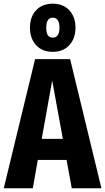

<svg xmlns="http://www.w3.org/2000/svg" viewBox="-29 -1010 564 1030"><path d="M253.9 -731.9Q197.3 -731.9 164.6 -767.8Q131.8 -803.7 131.8 -861.8Q131.8 -919.4 164.6 -954.8Q197.3 -990.2 253.9 -990.2Q310.1 -990.2 343 -954.6Q376 -918.9 376 -861.8Q376 -803.7 343 -767.8Q310.1 -731.9 253.9 -731.9ZM253.9 -915Q219.2 -915 219.2 -861.8Q219.2 -833 228 -820.6Q236.8 -808.1 253.9 -808.1Q290 -808.1 290 -861.8Q290 -915 253.9 -915ZM356 0 328.1 -151.9H173.8L147 0H-8.8L159.2 -692.9H347.2L515.1 0ZM194.8 -265.1H308.1L251 -578.1Z"/></svg>

Font: Fira Sans Compressed
Style: Bold
Weight: 700
Width: 1
Designer: Carrois Corporate & Edenspiekermann AG
Foundry: Carrois Corporate GbR & Edenspiekermann AG
Version: Version 4.203;PS 004.203;hotconv 1.0.88;makeotf.lib2.5.64775